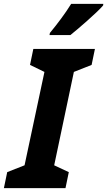

<svg xmlns="http://www.w3.org/2000/svg" viewBox="-58 -965 550 985"><path d="M-38 0 -21 -82 68 -117 170 -596 96 -632 113 -714H429L412 -632L321 -596L220 -117L295 -82L278 0ZM198 -796Q227 -831 255.5 -869.5Q284 -908 307 -945H472L471 -937Q460 -924 438 -903Q416 -882 390 -859Q364 -836 340.5 -816Q317 -796 303 -785H196Z"/></svg>

Font: Noto Sans Condensed ExtraBold
Style: Italic
Weight: 800
Width: 3
Italic angle: -12°
Designer: Monotype Design Team
Foundry: Monotype Imaging Inc.
Version: Version 2.013; ttfautohint (v1.8.4.7-5d5b)